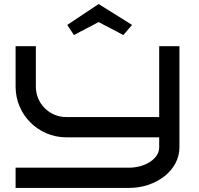

<svg xmlns="http://www.w3.org/2000/svg" viewBox="-20 -928 984 948"><path d="M866 -700H766V-350H307C224 -350 157 -417 157 -500V-700H57V-500C57 -362 169 -250 307 -250H766V-200C766 -145 698 -100 616 -100H57V0H616C754 0 866 -89 866 -200ZM632 -805 467 -908 312 -805 345 -755 467 -819 589 -755Z"/></svg>

Font: Bruno Ace
Style: Regular
Weight: 400
Designer: Astigmatic (AOETI)
Foundry: Astigmatic (AOETI)
Version: Version 1.000